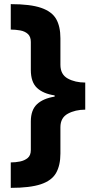

<svg xmlns="http://www.w3.org/2000/svg" viewBox="-20 -742 462 928"><path d="M32 43Q55 43 77 38.5Q99 34 114 21.5Q129 9 129 -17V-155Q129 -210 158.5 -238Q188 -266 244 -275V-281Q189 -289 159 -317Q129 -345 129 -404V-539Q129 -565 114.5 -578Q100 -591 77.5 -595Q55 -599 32 -599V-722Q127 -722 179 -704Q231 -686 251.5 -650Q272 -614 272 -557V-429Q272 -382 307.5 -362.5Q343 -343 392 -343V-212Q344 -212 308 -192.5Q272 -173 272 -127V0Q272 57 251 94Q230 131 177.5 148.5Q125 166 32 166Z"/></svg>

Font: Noto Sans Khmer UI ExtraBold
Style: Regular
Weight: 800
Designer: Danh Hong and the Monotype Design Team
Foundry: Monotype Imaging Inc.
Version: Version 2.002; ttfautohint (v1.8.4.7-5d5b)